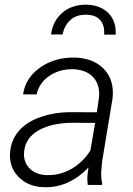

<svg xmlns="http://www.w3.org/2000/svg" viewBox="-20 -782 564 812"><path d="M18.1 0ZM351.1 0Q348.6 -18.6 349.6 -37.1L354 -73.7Q317.4 -34.2 270.3 -11.7Q223.1 10.7 168.5 9.8Q101.6 8.8 59.8 -32.5Q18.1 -73.7 22.5 -136.2Q26.4 -188.5 58.3 -226.8Q90.3 -265.1 149.4 -286.4Q208.5 -307.6 281.7 -307.6L389.6 -307.1L398.4 -367.7Q404.3 -421.9 375 -454.6Q345.7 -487.3 288.6 -489.3Q231 -490.2 188.2 -460.7Q145.5 -431.2 134.8 -382.8H77.6Q87.4 -452.1 148.9 -495.8Q210.4 -539.6 294.4 -538.6Q376 -536.6 420.2 -489.3Q464.4 -441.9 456.1 -366.2L412.1 -100.6L408.2 -58.1Q406.7 -31.7 412.1 -5.9L411.1 0ZM178.2 -41.5Q231.9 -39.6 281 -67.1Q330.1 -94.7 362.3 -145.5L382.3 -262.2L289.1 -262.7Q200.2 -262.7 144 -231.2Q87.9 -199.7 82 -141.1Q77.6 -98.1 104.7 -70.3Q131.8 -42.5 178.2 -41.5ZM420.4 -635.7Q423.3 -673.8 404.5 -696.3Q385.7 -718.8 346.2 -719.7Q304.2 -720.7 278.6 -698.2Q252.9 -675.8 244.6 -636.2H195.8Q203.6 -694.3 244.4 -728.8Q285.2 -763.2 347.2 -762.2Q405.3 -760.3 438.7 -726.3Q472.2 -692.4 469.2 -635.3Z"/></svg>

Font: Roboto Light
Style: Italic
Weight: 300
Italic angle: -12°
Designer: Google
Version: Version 2.134; 2016; ttfautohint (v1.6)